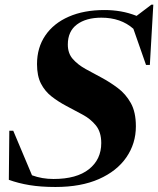

<svg xmlns="http://www.w3.org/2000/svg" viewBox="-20 -770 662 804"><path d="M549 -241Q549 -169 509.2 -111.2Q469.5 -53.5 394.2 -20.2Q319 13 212.5 13Q150.5 13 103.8 5.2Q57 -2.5 17 -17L19 -222.5H35.5L114 -36Q156 -20.5 204 -20.5Q301 -20.5 352.5 -61.5Q404 -102.5 404 -171Q404 -217 381.5 -244.8Q359 -272.5 325 -290.5Q291 -308.5 257.5 -326.5Q223.5 -344.5 195.8 -366.2Q168 -388 151.5 -420Q135 -452 135 -501.5Q135 -570.5 169.8 -621.5Q204.5 -672.5 268 -700.2Q331.5 -728 417.5 -728Q453 -728 486 -722.2Q519 -716.5 552 -703.5L614 -750.5H622L607.5 -498H591.5L538.5 -649.5Q486 -696 404.5 -696Q340.5 -696 302.2 -667.5Q264 -639 264 -583.5Q264 -546.5 285 -522.8Q306 -499 338.5 -481Q371 -463 406 -444.5Q440.5 -426 473.5 -401.2Q506.5 -376.5 527.8 -338.5Q549 -300.5 549 -241Z"/></svg>

Font: Newsreader Display
Style: Bold Italic
Weight: 700
Italic angle: -17°
Designer: Hugues Gentile
Foundry: Production Type
Version: Version 1.001